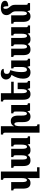

<svg xmlns="http://www.w3.org/2000/svg" viewBox="1955 -2758 1050 5000"><g transform="rotate(-90 2480.0 -258.0)"><path d="M215 11C273 11 313 -11 343 -68H347C345 -45 343 -22 343 2V247H624V182H513V-760H297V-702C333 -702 343 -693 343 -646V-231C343 -143 331 -82 287 -82C249 -82 238 -135 238 -220V-492H22V-434C63 -434 68 -425 68 -371V-185C68 -51 114 11 215 11Z M1168 -492V-434C1205 -434 1214 -424 1214 -376V-231C1214 -137 1199 -80 1155 -80C1117 -80 1105 -128 1105 -213V-492H890V-434C926 -434 936 -425 936 -372V-220C936 -130 918 -80 876 -80C835 -80 825 -128 825 -213V-492H610V-434C649 -434 656 -426 656 -375V-180C656 -43 707 11 801 11C865 11 915 -8 941 -61H947C968 -5 1009 11 1072 11C1147 11 1185 -16 1213 -61H1218L1230 0H1429V-57C1388 -57 1383 -68 1383 -112V-492Z M2245 -114V-492H2029V-434C2065 -434 2075 -425 2075 -378V-231C2075 -143 2064 -82 2020 -82C1982 -82 1970 -135 1970 -220V-308C1970 -444 1919 -502 1827 -502C1757 -502 1721 -473 1695 -421H1691C1693 -444 1694 -469 1694 -493V-760H1477V-702C1513 -702 1525 -692 1525 -645V247H1742V190C1703 190 1694 179 1694 132V-258C1694 -338 1707 -408 1752 -408C1790 -408 1800 -360 1800 -275V-185C1800 -51 1846 11 1947 11C2006 11 2045 -11 2075 -68H2079L2101 0H2290V-58C2252 -58 2245 -64 2245 -114Z M2828 -323H2659V-231C2659 -143 2647 -82 2602 -82C2565 -82 2553 -135 2553 -220V-426H2852V-492H2553V-760H2337V-702C2378 -702 2383 -693 2383 -639V-185C2383 -51 2429 11 2530 11C2588 11 2629 -8 2659 -68H2663L2684 0H2873V-58C2835 -58 2828 -64 2828 -114Z M3098 11C3161 11 3206 -12 3236 -68H3240L3262 0H3451V-58C3414 -58 3406 -64 3406 -114V-492H3198V-434C3229 -434 3236 -425 3236 -378V-231C3236 -139 3218 -82 3162 -82C3120 -82 3103 -128 3103 -219C3103 -320 3115 -402 3150 -503V-517C3068 -533 3056 -564 3056 -605C3056 -657 3070 -688 3187 -688C3185 -735 3146 -763 3062 -763C2962 -763 2910 -696 2910 -628C2910 -557 2956 -503 3029 -483C2963 -376 2932 -284 2932 -184C2932 -50 2991 11 3098 11Z M4056 -492V-434C4093 -434 4102 -424 4102 -376V-231C4102 -137 4087 -80 4043 -80C4005 -80 3993 -128 3993 -213V-492H3778V-434C3814 -434 3824 -425 3824 -372V-220C3824 -130 3806 -80 3764 -80C3723 -80 3713 -128 3713 -213V-492H3498V-434C3537 -434 3544 -426 3544 -375V-180C3544 -43 3595 11 3689 11C3753 11 3803 -8 3829 -61H3835C3856 -5 3897 11 3960 11C4035 11 4073 -16 4101 -61H4106L4118 0H4317V-57C4276 -57 4271 -68 4271 -112V-492Z M4855 -114V-385C4855 -451 4838 -490 4798 -531C4764 -570 4750 -597 4750 -635C4750 -674 4759 -695 4781 -695C4807 -695 4818 -658 4818 -567C4904 -567 4960 -598 4960 -651C4960 -713 4903 -761 4778 -761C4674 -761 4586 -721 4586 -615C4586 -570 4603 -532 4641 -489C4671 -456 4685 -419 4685 -374V-231C4685 -143 4673 -82 4629 -82C4591 -82 4580 -135 4580 -220V-492H4364V-434C4405 -434 4410 -425 4410 -371V-185C4410 -51 4456 11 4557 11C4616 11 4655 -11 4685 -68H4689L4711 0H4901V-58C4863 -58 4855 -64 4855 -114Z"/></g></svg>

Font: Noto Serif Armenian Condensed Black
Style: Regular
Weight: 900
Width: 3
Designer: Monotype Design Team
Foundry: Monotype Imaging Inc.
Version: Version 2.008